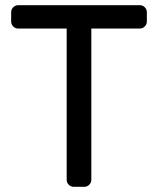

<svg xmlns="http://www.w3.org/2000/svg" viewBox="-20 -720 609 740"><path d="M23 0ZM546 -673V-637Q546 -626 538 -618Q530 -610 519 -610H332V-27Q332 -16 324 -8Q316 0 305 0H264Q253 0 245 -8Q237 -16 237 -27V-610H50Q39 -610 31 -618Q23 -626 23 -637V-673Q23 -684 31 -692Q39 -700 50 -700H519Q530 -700 538 -692Q546 -684 546 -673Z"/></svg>

Font: Hezaedrus
Style: Regular
Weight: 400
Designer: Hubert & Fischer
Foundry: Hubert & Fischer
Version: Version 1.10;September 3, 2019;FontCreator 11.5.0.2425 64-bi